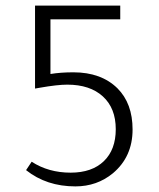

<svg xmlns="http://www.w3.org/2000/svg" viewBox="-20 -653 566 685"><path d="M409 -584H160V-389Q196 -395 242 -395Q341 -395 399 -338Q453 -284 453 -191Q453 -94 383 -35Q326 12 249 12Q146 12 73 -46L93 -76Q153 -37 232 -37Q308 -37 350.5 -78Q393 -119 393 -192Q393 -267 347 -309Q301 -351 220 -351Q185 -351 122 -340Q114 -339 105 -337V-633H409Z"/></svg>

Font: TajawalTap
Style: Regular
Weight: 300
Designer: Boutros Fonts
Foundry: Created by Boutros International 2017
Version: Version 2.700